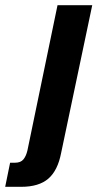

<svg xmlns="http://www.w3.org/2000/svg" viewBox="-139 -554 376 741"><path d="M-119 167 -100 74H-81Q-59 74 -48.5 61Q-38 48 -33 26L83 -534H217L97 36Q84 104 47.5 135.5Q11 167 -57 167Z"/></svg>

Font: Mona Sans Condensed
Style: Bold Italic
Weight: 700
Width: 3
Italic angle: -11.7°
Designer: Deni Anggara
Foundry: GitHub
Version: Version 1.001; ttfautohint (v1.8.4.7-5d5b);gftools[0.9.31]